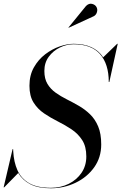

<svg xmlns="http://www.w3.org/2000/svg" viewBox="-40 -995 652 1030"><path d="M464 -908.5 328 -846 327 -847 421.5 -963Q437.5 -978.5 454 -974.2Q470.5 -970 477.5 -957.5Q484.5 -945 480.2 -930.2Q476 -915.5 464 -908.5ZM-17.5 10H-20.5L27.5 -195H30.5L31 -183Q34 -126 53.5 -82Q73 -38 115.8 -12.8Q158.5 12.5 233 12.5Q286 12.5 329 -9Q372 -30.5 397.5 -68.2Q423 -106 423 -155.5Q423 -209 401 -243.2Q379 -277.5 344.2 -300.8Q309.5 -324 270.5 -343.5Q231.5 -363 196.8 -386.5Q162 -410 140 -445Q118 -480 118 -535Q118 -591.5 141.8 -633.5Q165.5 -675.5 202.5 -703.8Q239.5 -732 280.2 -746Q321 -760 355 -760Q466 -760 513.5 -687.5L588.5 -760H591.5L546.5 -555H543.5Q543.5 -651.5 496.8 -704.5Q450 -757.5 355 -757.5Q317 -757.5 281 -740Q245 -722.5 221.5 -690.5Q198 -658.5 198 -614.5Q198 -572.5 214.5 -545Q231 -517.5 258.2 -498Q285.5 -478.5 318 -462.2Q350.5 -446 383 -427.2Q415.5 -408.5 442.8 -382.2Q470 -356 486.5 -317Q503 -278 503 -220Q503 -150 465 -97Q427 -44 365.2 -14.5Q303.5 15 233 15Q164 15 122 -7Q80 -29 58 -67Z"/></svg>

Font: Bodoni* 72pt
Style: Italic
Weight: 400
Italic angle: -13°
Version: Version 2.3